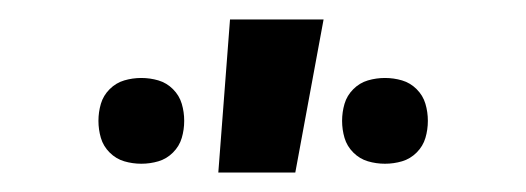

<svg xmlns="http://www.w3.org/2000/svg" viewBox="-20 -777 540 197"><path d="M375 -609Q366 -609 357.5 -611.5Q349 -614 342.5 -620.5Q336 -627 333.5 -635.5Q331 -644 331 -653Q331 -662 333.5 -670.5Q336 -679 342.5 -685.5Q349 -692 357.5 -694.5Q366 -697 375 -697Q384 -697 392.5 -694.5Q401 -692 407.5 -685.5Q414 -679 416.5 -670.5Q419 -662 419 -653Q419 -644 416.5 -635.5Q414 -627 407.5 -620.5Q401 -614 392.5 -611.5Q384 -609 375 -609ZM125 -609Q116 -609 107.5 -611.5Q99 -614 92.5 -620.5Q86 -627 83.5 -635.5Q81 -644 81 -653Q81 -662 83.5 -670.5Q86 -679 92.5 -685.5Q99 -692 107.5 -694.5Q116 -697 125 -697Q134 -697 142.5 -694.5Q151 -692 157.5 -685.5Q164 -679 166.5 -670.5Q169 -662 169 -653Q169 -644 166.5 -635.5Q164 -627 157.5 -620.5Q151 -614 142.5 -611.5Q134 -609 125 -609ZM204 -600 216 -757H312L283 -600Z"/></svg>

Font: Iosevka Custom
Style: Bold
Weight: 700
Monospace: yes
Designer: Belleve Invis
Foundry: Belleve Invis
Version: Version 30.3.3; ttfautohint (v1.8.3)